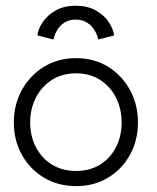

<svg xmlns="http://www.w3.org/2000/svg" viewBox="-20 -620 534 652"><path d="M238.5 12Q177 12 129.2 -16.8Q81.5 -45.5 54.2 -94.5Q27 -143.5 27 -204Q27 -264.5 54.2 -314.2Q81.5 -364 129.2 -393.2Q177 -422.5 238.5 -422.5Q300 -422.5 347.2 -393.2Q394.5 -364 421.5 -314.2Q448.5 -264.5 448.5 -204Q448.5 -143.5 421.5 -94.5Q394.5 -45.5 347.2 -16.8Q300 12 238.5 12ZM238.5 -39.5Q285 -39.5 319.8 -61Q354.5 -82.5 373.8 -120Q393 -157.5 393 -204Q393 -251 373.8 -288.8Q354.5 -326.5 319.8 -348.8Q285 -371 238.5 -371Q191.5 -371 156.5 -348.8Q121.5 -326.5 102 -288.8Q82.5 -251 82.5 -204Q82.5 -157.5 102 -120Q121.5 -82.5 156.5 -61Q191.5 -39.5 238.5 -39.5ZM161.5 -486 107 -499.5Q109.5 -522 125.2 -545.2Q141 -568.5 169.2 -584.5Q197.5 -600.5 237 -600.5Q276.5 -600.5 304.5 -585Q332.5 -569.5 348.5 -546.2Q364.5 -523 367.5 -499.5L313.5 -486Q311 -500.5 301.8 -516.2Q292.5 -532 276.2 -542.8Q260 -553.5 237 -553.5Q214 -553.5 198 -542.8Q182 -532 173.2 -516.2Q164.5 -500.5 161.5 -486Z"/></svg>

Font: League Spartan Thin Light
Style: Regular
Weight: 300
Version: Version 2.002